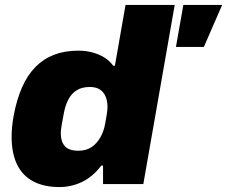

<svg xmlns="http://www.w3.org/2000/svg" viewBox="-20 -745 919 777"><path d="M220 12Q159 12 115.5 -10.5Q72 -33 49.5 -78.5Q27 -124 27 -192Q27 -211 29 -232Q31 -253 35 -275Q47 -341 69 -391Q91 -441 123.5 -474Q156 -507 199 -523.5Q242 -540 297 -540Q327 -540 353.5 -533Q380 -526 402 -512.5Q424 -499 438 -479H445L488 -725H687L560 0H397V-75H390Q356 -30 312.5 -9Q269 12 220 12ZM297 -135Q329 -135 351 -150Q373 -165 387 -190.5Q401 -216 406 -247Q410 -269 412 -281.5Q414 -294 414.5 -301Q415 -308 415 -313Q415 -336 407.5 -354Q400 -372 384.5 -382.5Q369 -393 343 -393Q312 -393 291 -380Q270 -367 257.5 -344Q245 -321 239 -290Q233 -258 230 -241.5Q227 -225 226.5 -217.5Q226 -210 226 -205Q226 -172 242.5 -153.5Q259 -135 297 -135ZM692 -555 722 -725H879L805 -555Z"/></svg>

Font: Archivo SemiBold Black
Style: Italic
Weight: 900
Italic angle: -10°
Version: Version 2.001